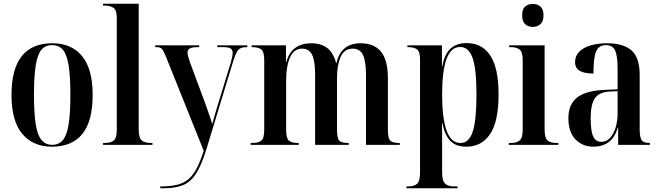

<svg xmlns="http://www.w3.org/2000/svg" viewBox="-20 -780 3551 1034"><path d="M259 10Q158 10 100 -59Q42 -128 42 -269Q42 -547 262 -547Q365 -547 422 -478Q479 -409 479 -269Q479 -127 423.5 -58.5Q368 10 259 10ZM261 0Q297 0 318.5 -25.5Q340 -51 349.5 -110Q359 -169 359 -269Q359 -369 349.5 -428Q340 -487 318.5 -512Q297 -537 260 -537Q224 -537 203 -512Q182 -487 172.5 -428Q163 -369 163 -269Q163 -169 172.5 -110Q182 -51 204 -25.5Q226 0 261 0Z M535 0V-10H543Q577 -10 593 -23.5Q609 -37 609 -82V-683Q609 -727 590 -738.5Q571 -750 546 -750H535V-760H727V-82Q727 -37 743.5 -23.5Q760 -10 793 -10H801V0Z M843 224Q896 224 932 215.5Q968 207 993.5 186Q1019 165 1038.5 128Q1058 91 1077 32L874 -474Q861 -506 852.5 -516Q844 -526 825 -526H816V-536H1053V-526H1044Q1014 -526 1002 -519Q990 -512 990 -497Q990 -487 994 -473Q998 -459 1004 -442L1082 -232Q1092 -203 1099 -184Q1106 -165 1111.5 -148.5Q1117 -132 1123 -112Q1130 -137 1138 -165Q1146 -193 1154 -219L1223 -443Q1233 -480 1233 -495Q1233 -511 1222.5 -518.5Q1212 -526 1184 -526H1150V-536H1312V-526H1307Q1277 -526 1264 -512Q1251 -498 1237 -454L1092 22Q1065 110 1035.5 155.5Q1006 201 964.5 217.5Q923 234 860 234H843Z M1330 0V-10H1337Q1371 -10 1387 -22.5Q1403 -35 1403 -81V-455Q1403 -501 1387.5 -513.5Q1372 -526 1339 -526H1335V-536H1520V-446H1522Q1536 -498 1570.5 -522.5Q1605 -547 1656 -547Q1708 -547 1741.5 -522Q1775 -497 1790 -441H1792Q1816 -547 1923 -547Q1995 -547 2032 -501.5Q2069 -456 2069 -358V-82Q2069 -35 2082 -22.5Q2095 -10 2130 -10H2133V0H1951V-378Q1951 -449 1935 -483.5Q1919 -518 1880 -518Q1834 -518 1814.5 -473.5Q1795 -429 1795 -361V-83Q1795 -35 1807 -22.5Q1819 -10 1854 -10H1858V0H1677V-378Q1677 -451 1661 -484.5Q1645 -518 1607 -518Q1562 -518 1541.5 -470Q1521 -422 1521 -348V-80Q1521 -35 1536 -22.5Q1551 -10 1585 -10H1589V0Z M2169 234V224H2176Q2211 224 2226.5 209.5Q2242 195 2242 148V-460Q2242 -503 2225.5 -514.5Q2209 -526 2181 -526H2174V-536H2360V-422H2362Q2373 -486 2405 -517Q2437 -548 2493 -548Q2576 -548 2620.5 -481Q2665 -414 2665 -271Q2665 -126 2619.5 -58Q2574 10 2491 10Q2435 10 2405 -21.5Q2375 -53 2362 -117H2360Q2361 -83 2361 -49.5Q2361 -16 2361 18V147Q2361 194 2377 209Q2393 224 2427 224H2444V234ZM2460 -10Q2506 -10 2526 -71.5Q2546 -133 2546 -271Q2546 -409 2525 -468Q2504 -527 2458 -527Q2408 -527 2384.5 -462Q2361 -397 2361 -271Q2361 -144 2385 -77Q2409 -10 2460 -10Z M2849 -635Q2825 -635 2808.5 -649.5Q2792 -664 2792 -697Q2792 -731 2808.5 -745Q2825 -759 2849 -759Q2873 -759 2890 -745Q2907 -731 2907 -697Q2907 -664 2890 -649.5Q2873 -635 2849 -635ZM2720 0V-10H2732Q2763 -10 2779 -24Q2795 -38 2795 -83V-456Q2795 -499 2779 -512.5Q2763 -526 2733 -526H2722V-536H2913V-82Q2913 -37 2929 -23.5Q2945 -10 2976 -10H2987V0Z M3177 10Q3117 10 3079 -29.5Q3041 -69 3041 -143Q3041 -219 3089 -255.5Q3137 -292 3235 -296L3306 -299V-407Q3306 -480 3292.5 -508.5Q3279 -537 3243 -537Q3205 -537 3190.5 -503.5Q3176 -470 3176 -384Q3127 -384 3102 -398.5Q3077 -413 3077 -446Q3077 -479 3100 -502Q3123 -525 3162.5 -536Q3202 -547 3250 -547Q3337 -547 3381 -508.5Q3425 -470 3425 -376V-83Q3425 -39 3436 -24.5Q3447 -10 3478 -10H3480V0H3309V-93H3307Q3291 -38 3257 -14Q3223 10 3177 10ZM3219 -16Q3245 -16 3264.5 -36.5Q3284 -57 3295 -92Q3306 -127 3306 -168V-289L3264 -287Q3206 -284 3183.5 -250.5Q3161 -217 3161 -144Q3161 -73 3175 -44.5Q3189 -16 3219 -16Z"/></svg>

Font: Noto Serif Display Condensed SemiBold
Style: Regular
Weight: 600
Width: 3
Designer: Monotype Design Team
Foundry: Monotype Imaging Inc.
Version: Version 2.009